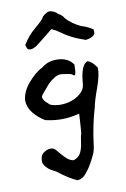

<svg xmlns="http://www.w3.org/2000/svg" viewBox="-110 -741 776 1180"><g transform="rotate(-10 277.5 -151.5)"><path d="M277 375Q227 355 156 299Q134 288 122.5 281Q111 274 98 260Q85 246 80 229Q78 187 99 172Q122 154 145 154Q163 154 175 166Q180 171 201 196.5Q222 222 238 234Q254 246 273 249Q276 249 277 248Q307 237 319.5 211.5Q332 186 337 147Q342 108 348 93Q350 74 352.5 33Q355 -8 356 -27Q299 -12 245 -12Q196 -12 144 -24Q103 -48 73.5 -84.5Q44 -121 43 -164Q47 -218 91.5 -270.5Q136 -323 184 -347Q221 -378 276 -378Q347 -378 380 -329Q380 -324 379 -312Q379 -264 368 -264Q363 -264 355 -272Q343 -279 290 -285Q268 -286 244 -271Q220 -256 204 -238.5Q188 -221 165 -193Q160 -186 157 -183Q152 -178 150 -172Q148 -166 150 -160Q152 -154 154.5 -149Q157 -144 162.5 -138.5Q168 -133 171.5 -129.5Q175 -126 181 -120.5Q187 -115 189 -113Q219 -101 255 -101Q287 -101 320.5 -111.5Q354 -122 381 -146Q408 -170 410 -202Q419 -321 461 -335H464Q491 -327 516 -288L519 -283L518 -284Q520 -240 491.5 -161.5Q463 -83 458 -51Q426 55 411 175Q408 208 396.5 234.5Q385 261 359 305Q329 350 310 363Q295 372 277 375ZM103 -500Q139 -558 182 -592Q215 -620 233 -640Q238 -654 256 -666Q274 -678 282 -678Q312 -678 337 -652Q356 -642 367 -627L370 -621Q403 -583 460 -556Q507 -541 534 -521V-498Q527 -474 476 -466Q427 -482 390.5 -501Q354 -520 302 -557Q297 -557 289 -563Q283 -567 280 -567H276L253 -548L208 -512L177 -488L165 -479Q143 -468 134 -468Q119 -468 114 -473Q109 -478 103 -500Z"/></g></svg>

Font: Excalifont
Style: Regular
Weight: 400
Designer: Your Own Font Foundry (Virgil); Ján Filípek / DizajnDesign (Excalifont, modifications)
Foundry: Your Own Font Foundry (Virgil); Ján Filípek / DizajnDesign (Excalifont, modifications)
Version: Version 1.000;Glyphs 3.2 (3227)